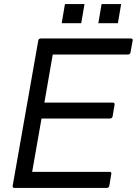

<svg xmlns="http://www.w3.org/2000/svg" viewBox="-20 -923 672 943"><path d="M505 0H51Q42 0 42 -9L168 -724Q169 -733 180 -734H622Q632 -734 632 -726L621 -666Q620 -656 608 -655H239L198 -419H535Q543 -419 543 -410L533 -351Q531 -342 521 -341H184L138 -79H519Q527 -79 527 -71L517 -11Q515 -1 505 0ZM559 -809H463L479 -903H575ZM379 -809H283L299 -903H395Z"/></svg>

Font: YamahaIndonesia935. App
Style: Italic
Weight: 400
Italic angle: -10°
Designer: Dalton Maag Ltd
Foundry: Dalton Maag Ltd
Version: Version 1.002; January 01, 2024; Regular/Italic